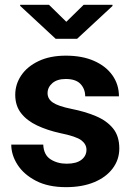

<svg xmlns="http://www.w3.org/2000/svg" viewBox="-20 -770 554 800"><path d="M340.3 -146Q340.3 -168.9 319.1 -185.3Q297.9 -201.7 231 -215.3Q177.2 -227.1 134.8 -247.1Q92.3 -267.1 67.9 -298.3Q43.5 -329.6 43.5 -375Q43.5 -418.9 68.6 -456.1Q93.8 -493.2 141.1 -515.6Q188.5 -538.1 254.4 -538.1Q322.8 -538.1 372.3 -516.1Q421.9 -494.1 448.7 -455.8Q475.6 -417.5 475.6 -368.7H335Q335 -399.4 315.4 -420.2Q295.9 -440.9 253.9 -440.9Q218.3 -440.9 198.2 -423.6Q178.2 -406.2 178.2 -381.8Q178.2 -357.9 200.2 -342.8Q222.2 -327.6 277.3 -316.4Q334.5 -305.2 379.6 -286.1Q424.8 -267.1 450.9 -235.1Q477.1 -203.1 477.1 -151.4Q477.1 -105 449.7 -68.4Q422.4 -31.7 372.6 -11Q322.8 9.8 254.9 9.8Q180.7 9.8 129.9 -16.6Q79.1 -43 53 -83.7Q26.9 -124.5 26.9 -167.5H160.2Q162.1 -124.5 190.7 -106.2Q219.2 -87.9 257.8 -87.9Q298.3 -87.9 319.3 -104.2Q340.3 -120.6 340.3 -146ZM184.1 -750 256.3 -679.2 328.6 -750H448.7V-745.1L301.3 -608.4H211.9L64 -745.6V-750Z"/></svg>

Font: Vazirmatn RD FD
Style: Bold
Weight: 700
Designer: Saber Rastikerdar
Foundry: Saber Rastikerdar
Version: Version 33.003